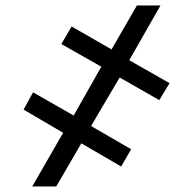

<svg xmlns="http://www.w3.org/2000/svg" viewBox="-20 -675 698 695"><path d="M413.1 -394.5 309.6 -218.8 454.6 -134.8 418.5 -72.3 274.4 -156.2 183.6 0H96.7L208.5 -194.3L65.4 -278.3L99.6 -340.8L246.6 -256.8L346.7 -433.6L202.1 -515.6L239.3 -579.1L383.8 -496.1L475.6 -655.3H561L447.8 -457L593.8 -374L556.6 -312.5Z"/></svg>

Font: Inter Semi Bold
Style: Regular
Weight: 600
Designer: Rasmus Andersson
Foundry: rsms
Version: Version 4.000;git-e0f93cc